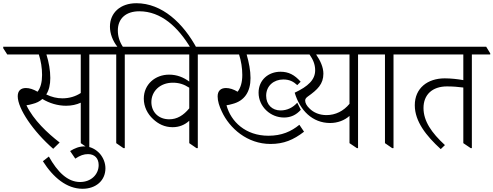

<svg xmlns="http://www.w3.org/2000/svg" viewBox="-51 -913 3061 1191"><path d="M279 10 319 -29C244 -87 157 -168 113 -260C126 -262 138 -264 150 -268C175 -274 195 -284 212 -299C255 -273 306 -257 359 -257C393 -257 424 -264 450 -276V-25L495 6H503V-575H617V-582L592 -623H-31V-614L-6 -575H190C203 -534 210 -492 210 -448C210 -404 201 -369 182 -344C156 -359 132 -367 110 -367C78 -367 59 -350 59 -316C59 -239 155 -98 279 10ZM261 -429C261 -477 252 -527 237 -575H450V-336C418 -315 379 -303 336 -303C302 -303 269 -311 236 -327C253 -354 261 -388 261 -429Z M461 258C544 258 603 207 603 131C603 98 590 66 569 41C545 14 511 -5 473 -5C441 -5 413 6 384 24L416 71C446 51 469 43 495 43C536 43 561 69 561 111C561 169 514 216 446 216C368 216 306 154 252 58L215 87C279 188 363 258 461 258Z M715 6H723V-575H837V-582L811 -623H711C690 -655 680 -688 680 -724C680 -798 730 -843 813 -843C948 -843 1054 -746 1134 -611H1171C1086 -770 954 -893 795 -893C695 -893 631 -833 631 -748C631 -704 648 -660 677 -623H555V-615L580 -575H670V-25Z M1020 -124C1061 -124 1096 -139 1123 -164V-25L1168 6H1176V-575H1290V-582L1265 -623H774V-614L799 -575H1123V-407C1088 -433 1047 -450 998 -450C912 -450 841 -390 841 -301C841 -251 864 -206 899 -174C931 -144 970 -124 1020 -124ZM888 -280C888 -346 941 -400 1021 -400C1058 -400 1089 -391 1123 -369V-241C1087 -197 1047 -173 999 -173C931 -173 888 -219 888 -280Z M1627 -20C1709 -20 1769 -45 1835 -96L1806 -139C1755 -97 1696 -71 1614 -71C1472 -71 1381 -159 1354 -260C1366 -262 1378 -264 1390 -268C1466 -287 1503 -344 1503 -429C1503 -476 1493 -526 1479 -575H1764V-582L1739 -623H1227V-615L1252 -575H1432C1445 -534 1452 -491 1452 -448C1452 -403 1442 -369 1423 -344C1398 -359 1373 -367 1351 -367C1318 -367 1299 -349 1299 -315C1299 -287 1309 -254 1325 -221C1373 -117 1483 -20 1627 -20ZM1711 -184C1751 -184 1786 -199 1815 -232L1793 -276C1766 -246 1731 -228 1689 -228C1638 -228 1600 -263 1600 -319C1600 -382 1649 -420 1706 -420C1745 -420 1769 -407 1793 -385L1814 -406C1776 -449 1739 -468 1689 -468C1614 -468 1553 -417 1553 -338C1553 -294 1572 -255 1602 -227C1631 -200 1669 -184 1711 -184Z M1997 -150C2044 -150 2087 -167 2117 -194V-25L2163 6H2170V-575H2284V-582L2259 -623H1710V-614L1735 -575H1869C1890 -545 1904 -515 1904 -477C1904 -418 1860 -377 1777 -338C1810 -228 1887 -150 1997 -150ZM1868 -241C1852 -256 1842 -274 1842 -289C1842 -299 1847 -306 1858 -314C1919 -357 1955 -392 1955 -456C1955 -496 1936 -537 1910 -575H2117V-269C2080 -224 2030 -199 1974 -199C1932 -199 1894 -214 1868 -241Z M2382 6H2390V-575H2504V-582L2478 -623H2222V-615L2247 -575H2337V-25Z M2683 12 2709 -13C2626 -89 2576 -162 2576 -243C2576 -325 2630 -377 2722 -377C2757 -377 2795 -374 2823 -370V-25L2869 6H2876V-575H2990V-582L2965 -623H2441V-615L2466 -575H2823V-416C2790 -422 2746 -427 2708 -427C2601 -427 2522 -366 2522 -260C2522 -160 2593 -70 2683 12Z"/></svg>

Font: Noto Serif Devanagari SemiCondensed Light
Style: Regular
Weight: 300
Width: 4
Designer: Universal Thirst, Indian Type Foundry and the Monotype Design Team
Foundry: Monotype Imaging Inc.
Version: Version 2.004